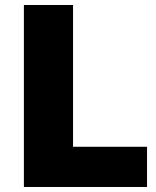

<svg xmlns="http://www.w3.org/2000/svg" viewBox="-20 -745 621 765"><path d="M271 -725.1V-160.2H565.9V0H75.2V-725.1Z"/></svg>

Font: Stilu Bold
Style: Regular
Weight: 700
Designer: Genilson Lima Santos
Foundry: Genilson Lima Santos
Version: Version 1.200;PS 001.200;hotconv 1.0.88;makeotf.lib2.5.64775